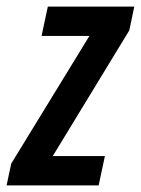

<svg xmlns="http://www.w3.org/2000/svg" viewBox="-58 -562 427 582"><path d="M-38 0 -24 -66 213 -453H68L87 -542H349L334 -470L102 -89H260L241 0Z"/></svg>

Font: Noto Sans ExtraCondensed SemiBold
Style: Italic
Weight: 600
Width: 2
Italic angle: -12°
Designer: Monotype Design Team
Foundry: Monotype Imaging Inc.
Version: Version 2.013; ttfautohint (v1.8.4.7-5d5b)